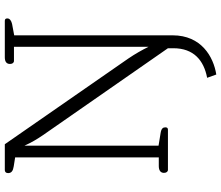

<svg xmlns="http://www.w3.org/2000/svg" viewBox="-82 -654 941 818"><g transform="rotate(-90 389.0 -244.5)"><path d="M481 206C557 194 648 142 648 20V-655L696 -664C710 -667 720 -674 720 -684C720 -690 718 -695 710 -695H554C535 -695 526 -687 526 -673C526 -663 531 -656 539 -656H599V-83C585 -111 570 -138 549 -169L184 -695H74C67 -695 61 -691 61 -681C61 -667 70 -660 90 -657L128 -651V-39H91C72 -39 62 -31 62 -17C62 -7 67 0 75 0H246C254 0 256 -5 256 -11C256 -21 251 -28 233 -31L178 -40V-611C192 -580 206 -557 223 -532L593 0V23C593 110 541 153 467 167Z"/></g></svg>

Font: Maitree Light
Style: Regular
Weight: 300
Designer: CadsonDemak Team
Foundry: CadsonDemak
Version: Version 1.000;PS 001.000;hotconv 1.0.88;makeotf.lib2.5.64775